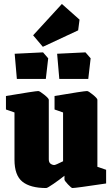

<svg xmlns="http://www.w3.org/2000/svg" viewBox="-20 -935 565 968"><path d="M53 -130V-368L10 -383V-451Q159 -476 173 -476Q180 -476 203 -457.5Q226 -439 226 -432V-132Q226 -116 235 -109.5Q244 -103 254 -103Q260 -103 298 -122V-368L255 -383V-451Q403 -476 419 -476Q426 -476 448.5 -457.5Q471 -439 471 -432V-94L515 -79V-10Q362 13 345 13Q340 13 322.5 -5.5Q305 -24 305 -30V-49Q280 -29 249.5 -8Q219 13 213 13Q133 13 93 -19Q53 -51 53 -130ZM54 -664 197 -671 223 -641 211 -537H65ZM268 -664 411 -671 437 -641 425 -537H279ZM147 -757 292 -915 381 -836 374 -782 196 -699Z"/></svg>

Font: Grenze Black
Style: Regular
Weight: 900
Designer: Renata Polastri
Foundry: Omnibus-Type
Version: Version 1.002; ttfautohint (v1.8)